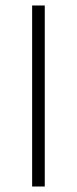

<svg xmlns="http://www.w3.org/2000/svg" viewBox="-20 -679 280 699"><path d="M97 0V-659H143V0Z"/></svg>

Font: CV Source Sans Light
Style: Regular
Weight: 300
Designer: Paul D. Hunt
Foundry: Adobe Systems Incorporated
Version: Version 3.001